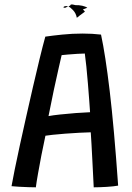

<svg xmlns="http://www.w3.org/2000/svg" viewBox="-20 -813 579 841"><path d="M137 7.5Q124 7.5 103.8 6.8Q83.5 6 63.5 5Q43.5 4 30.5 2.5Q35 -23.5 44.5 -70.5Q54 -117.5 67 -177Q80 -236.5 94.8 -302.2Q109.5 -368 124.5 -432.8Q139.5 -497.5 153.2 -554.2Q167 -611 178.5 -652.5Q209 -657 252.8 -661.5Q296.5 -666 342 -666Q384.5 -666 422.5 -661.5Q441.5 -574 460.5 -414.8Q479.5 -255.5 497.5 0Q480 3.5 447.8 5.5Q415.5 7.5 390.5 7.5Q389.5 -10.5 388 -42.5Q386.5 -74.5 384.5 -111.2Q382.5 -148 380.8 -181Q379 -214 377.5 -233.5Q357.5 -233 327.2 -231.5Q297 -230 265.5 -227.5Q234 -225 210 -222.5Q186 -220 179 -218.5Q169.5 -175.5 161.2 -132.2Q153 -89 146.5 -52.5Q140 -16 137 7.5ZM192.5 -304.5Q210.5 -308 243.2 -311.5Q276 -315 311.8 -317.8Q347.5 -320.5 374.5 -321.5Q373.5 -337 371 -371Q368.5 -405 365.2 -445.5Q362 -486 358.2 -522.2Q354.5 -558.5 351.5 -578.5Q340 -578.5 319 -577.2Q298 -576 278 -574.2Q258 -572.5 250 -571.5Q246 -554.5 236.8 -514Q227.5 -473.5 215.8 -418.8Q204 -364 192.5 -304.5ZM352 -762Q337.5 -751 327.8 -744Q318 -737 316.5 -735Q313 -755 299.5 -769Q286 -783 281.5 -783Q282.5 -784 283.5 -785Q281.5 -785.5 279.5 -785.5Q282.5 -787 286.5 -788Q290 -791.5 290 -793Q298 -794.5 310.5 -790.5Q326 -791 340.5 -787.8Q355 -784.5 362.5 -779Q357 -777 352 -775Q347 -773 343 -771.5Q348.5 -767 352 -762ZM272.5 -782.5Q269 -779 263.5 -779Q258 -779 258 -780.5Q259.5 -788.5 279.5 -785.5Q275.5 -784.5 272.5 -782.5ZM280.5 -782Q280 -783.5 281.5 -783Q281 -782.5 280.5 -782Z"/></svg>

Font: Grandstander
Style: Regular
Weight: 400
Designer: Tyler Finck
Foundry: Etcetera Type Co
Version: Version 1.200; ttfautohint (v1.8.3)